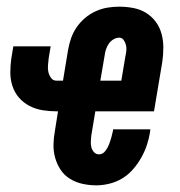

<svg xmlns="http://www.w3.org/2000/svg" viewBox="-20 -548 540 576"><path d="M269 8Q248 8 227.5 3.5Q207 -1 190 -11.5Q173 -22 162 -38.5Q151 -55 145.5 -74.5Q140 -94 140.5 -115Q141 -136 145 -157L154 -214H149Q128 -214 107 -217.5Q86 -221 68 -230.5Q50 -240 37 -255Q24 -270 17.5 -289.5Q11 -309 11 -330.5Q11 -352 14 -373L20 -409H132L126 -373Q125 -363 124 -352.5Q123 -342 125 -332.5Q127 -323 133 -314.5Q139 -306 149 -306H169L184 -397Q187 -415 193 -432.5Q199 -450 209.5 -465.5Q220 -481 234.5 -493.5Q249 -506 266.5 -514Q284 -522 302 -525Q320 -528 337 -528Q359 -528 380 -524Q401 -520 418 -509.5Q435 -499 447 -483Q459 -467 464.5 -447Q470 -427 470 -405.5Q470 -384 467 -363L442 -214H266L254 -142Q253 -133 252.5 -124Q252 -115 254 -106.5Q256 -98 262 -91.5Q268 -85 277 -85Q288 -85 295.5 -94.5Q303 -104 307 -114.5Q311 -125 314 -135.5Q317 -146 319 -156V-160H431L430 -151Q427 -132 420.5 -112.5Q414 -93 403.5 -74.5Q393 -56 379 -40Q365 -24 347 -13Q329 -2 308.5 3Q288 8 269 8ZM281 -306H344L356 -378Q358 -387 359 -395.5Q360 -404 358 -412.5Q356 -421 351 -428Q346 -435 338 -435Q329 -435 320.5 -430Q312 -425 306.5 -417Q301 -409 298 -400Q295 -391 294 -382Z"/></svg>

Font: Iosevka Term Curly Hv Obl
Style: Regular
Weight: 900
Italic angle: -9°
Designer: Belleve Invis
Foundry: Belleve Invis
Version: Version 32.3.0